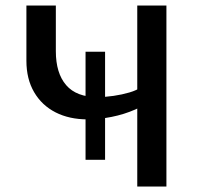

<svg xmlns="http://www.w3.org/2000/svg" viewBox="-20 -678 725 698"><path d="M291 -97V-490H362V-97ZM479 0V-658H585V0ZM299 -244Q232 -244 182 -269.5Q132 -295 104 -343Q76 -391 76 -457V-658H183V-492Q183 -412 220.5 -368.5Q258 -325 335 -325Q362 -325 393 -329.5Q424 -334 451 -342Q478 -350 492 -361L541 -322Q513 -298 472 -280Q431 -262 385.5 -253Q340 -244 299 -244Z"/></svg>

Font: Ysabeau SemiBold
Style: Regular
Weight: 600
Designer: Christian Thalmann (Catharsis Fonts)
Version: Version 2.000;gftools[0.9.27.dev2+g8671c4b]